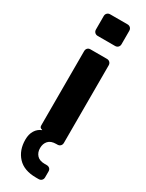

<svg xmlns="http://www.w3.org/2000/svg" viewBox="-243 -767 769 1008"><g transform="rotate(30 142.0 -262.5)"><path d="M95 -600Q84 -600 77 -607Q70 -614 70 -625V-706Q70 -717 77 -724Q84 -731 95 -731H200Q211 -731 218 -724Q225 -717 225 -706V-625Q225 -614 218 -607Q211 -600 200 -600ZM186 206Q113 206 75.5 165.5Q38 125 38 61Q38 28 52 5.5Q66 -17 90 -26L87 -28Q73 -30 73 -45V-495Q73 -506 79.5 -513Q86 -520 97 -520H197Q208 -520 215 -513Q222 -506 222 -495V-25Q222 -14 215 -7Q208 0 197 0H190Q158 0 142.5 17Q127 34 127 61Q127 87 142.5 104Q158 121 190 121H202Q213 121 220 127.5Q227 134 227 145V181Q227 192 220 199Q213 206 202 206Z"/></g></svg>

Font: Fz Rubik SemBd
Style: Regular
Weight: 600
Designer: Hubert and Fischer
Foundry: Hubert and Fischer
Version: Vit hóa bi FontZin.com